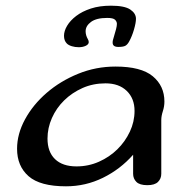

<svg xmlns="http://www.w3.org/2000/svg" viewBox="-20 -641 658 675"><path d="M386 -407Q476 -407 517 -373Q558 -339 558 -284Q558 -267 552.5 -250Q547 -233 547 -219V-30Q547 -13 535.5 -1.5Q524 10 498 10Q471 10 459.5 -1.5Q448 -13 448 -30V-97Q403 -46 342 -16Q281 14 212 14Q121 14 80.5 -21.5Q40 -57 40 -118Q40 -170 68 -221.5Q96 -273 144 -314.5Q192 -356 254.5 -381.5Q317 -407 386 -407ZM351 -348Q307 -348 270 -331.5Q233 -315 205.5 -288Q178 -261 162.5 -226Q147 -191 147 -154Q147 -107 173.5 -81.5Q200 -56 249 -56Q291 -56 328 -72.5Q365 -89 392.5 -116Q420 -143 436.5 -178Q453 -213 453 -251Q453 -295 425.5 -321.5Q398 -348 351 -348ZM396 -476Q376 -476 376 -491Q376 -497 377 -500Q385 -527 388 -538.5Q391 -550 391 -557Q391 -565 384.5 -571.5Q378 -578 357 -578Q319 -578 300 -564Q281 -550 281 -531Q281 -517 289 -503Q292 -498 292 -493Q292 -485 281.5 -480Q271 -475 257 -475Q244 -475 232.5 -478.5Q221 -482 215 -488Q205 -498 205 -515Q205 -532 216 -550.5Q227 -569 248 -585Q269 -601 299.5 -611Q330 -621 370 -621Q418 -621 438 -607.5Q458 -594 458 -575Q458 -561 451 -537Q444 -513 434 -495Q428 -484 420.5 -480Q413 -476 396 -476Z"/></svg>

Font: Sofadi One
Style: Regular
Weight: 400
Designer: Botjo Nikoltchev
Foundry: Botjo Nikoltchev
Version: Version 1.002